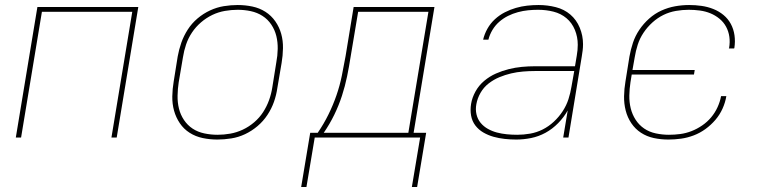

<svg xmlns="http://www.w3.org/2000/svg" viewBox="-20 -548 3040 765"><path d="M43 0 129 -520H531L445 0H424L507 -501H147L64 0Z M846 8Q816 8 787.5 2Q759 -4 735.5 -19Q712 -34 696.5 -57Q681 -80 673.5 -107Q666 -134 666.5 -164Q667 -194 672 -223L688 -323Q693 -351 702.5 -378Q712 -405 728 -430Q744 -455 767 -474.5Q790 -494 817 -506.5Q844 -519 872 -523.5Q900 -528 927 -528Q957 -528 985.5 -522Q1014 -516 1037.5 -501Q1061 -486 1077 -463Q1093 -440 1100.5 -413Q1108 -386 1107.5 -356Q1107 -326 1102 -297L1085 -197Q1081 -169 1071.5 -142Q1062 -115 1045.5 -90Q1029 -65 1006 -45.5Q983 -26 956.5 -13.5Q930 -1 901.5 3.5Q873 8 846 8ZM847 -11Q872 -11 897.5 -15.5Q923 -20 947.5 -31.5Q972 -43 993 -61Q1014 -79 1028.5 -101.5Q1043 -124 1052 -149Q1061 -174 1065 -200L1081 -300Q1086 -326 1086.5 -353Q1087 -380 1081 -404.5Q1075 -429 1061 -450Q1047 -471 1026 -484.5Q1005 -498 979.5 -503.5Q954 -509 927 -509Q902 -509 876 -504.5Q850 -500 826 -488.5Q802 -477 781 -459Q760 -441 745 -418.5Q730 -396 721.5 -371Q713 -346 709 -320L692 -220Q688 -194 687.5 -167Q687 -140 693 -115.5Q699 -91 713 -70Q727 -49 747.5 -35.5Q768 -22 794 -16.5Q820 -11 847 -11Z M1180 197 1216 -19H1246Q1270 -54 1288.5 -91.5Q1307 -129 1320.5 -168Q1334 -207 1342 -246.5Q1350 -286 1357 -325L1389 -520H1711L1628 -19H1678L1642 197H1621L1654 0H1234L1201 197ZM1270 -19H1607L1687 -501H1407L1377 -322Q1371 -283 1363 -244Q1355 -205 1342.5 -166.5Q1330 -128 1312 -91Q1294 -54 1270 -19Z M2037 8Q2014 8 1991 5.5Q1968 3 1946.5 -3Q1925 -9 1906 -20Q1887 -31 1874 -48Q1861 -65 1857 -87.5Q1853 -110 1857 -134Q1861 -159 1874.5 -183.5Q1888 -208 1909.5 -226Q1931 -244 1956 -255Q1981 -266 2007 -272.5Q2033 -279 2059 -281.5Q2085 -284 2111 -284H2271L2278 -326Q2280 -337 2281 -348Q2282 -359 2282 -369V-370Q2282 -401 2270.5 -429Q2259 -457 2237 -475.5Q2215 -494 2185.5 -501.5Q2156 -509 2124 -509Q2104 -509 2084 -507Q2064 -505 2043.5 -499.5Q2023 -494 2004 -484.5Q1985 -475 1969 -461Q1953 -447 1942 -428.5Q1931 -410 1926 -390H1905Q1910 -412 1922 -433.5Q1934 -455 1952 -471.5Q1970 -488 1991.5 -499Q2013 -510 2035.5 -516.5Q2058 -523 2080.5 -525.5Q2103 -528 2126 -528Q2161 -528 2194.5 -519.5Q2228 -511 2252.5 -490Q2277 -469 2290 -437.5Q2303 -406 2303 -372Q2303 -359 2301.5 -347Q2300 -335 2298 -323L2245 0H2224L2242 -108Q2227 -81 2204 -57.5Q2181 -34 2153.5 -19Q2126 -4 2096 2Q2066 8 2037 8ZM2041 -11Q2066 -11 2092 -15.5Q2118 -20 2142 -32Q2166 -44 2186.5 -63Q2207 -82 2222 -105Q2237 -128 2245 -153Q2253 -178 2257 -203L2268 -265H2111Q2088 -265 2064 -263Q2040 -261 2016.5 -255.5Q1993 -250 1970 -240.5Q1947 -231 1927 -215.5Q1907 -200 1894.5 -178Q1882 -156 1878 -133Q1874 -112 1878.5 -92.5Q1883 -73 1895 -58.5Q1907 -44 1924 -34.5Q1941 -25 1960 -20Q1979 -15 1999.5 -13Q2020 -11 2041 -11Z M2643 8Q2613 8 2585 2Q2557 -4 2534 -19Q2511 -34 2495.5 -57Q2480 -80 2473 -107.5Q2466 -135 2466.5 -164.5Q2467 -194 2472 -223L2488 -323Q2493 -351 2502 -378Q2511 -405 2527.5 -429.5Q2544 -454 2566.5 -474Q2589 -494 2615.5 -506Q2642 -518 2670 -523Q2698 -528 2726 -528Q2751 -528 2775.5 -524.5Q2800 -521 2822.5 -512Q2845 -503 2863 -488Q2881 -473 2892 -452.5Q2903 -432 2906.5 -407.5Q2910 -383 2906 -357L2905 -355H2884L2885 -357Q2889 -380 2886 -401.5Q2883 -423 2873 -441.5Q2863 -460 2846.5 -473.5Q2830 -487 2810.5 -495Q2791 -503 2769 -506Q2747 -509 2724 -509Q2699 -509 2673 -504.5Q2647 -500 2623.5 -488.5Q2600 -477 2579.5 -458.5Q2559 -440 2544 -417.5Q2529 -395 2521 -370Q2513 -345 2509 -320L2500 -269H2748L2745 -251H2497L2492 -220Q2488 -194 2487.5 -167.5Q2487 -141 2493 -116.5Q2499 -92 2512.5 -71Q2526 -50 2546.5 -36Q2567 -22 2593 -16.5Q2619 -11 2645 -11Q2668 -11 2690.5 -14Q2713 -17 2735 -25.5Q2757 -34 2777.5 -48Q2798 -62 2813.5 -80.5Q2829 -99 2839 -121Q2849 -143 2853 -165H2874Q2870 -140 2859 -115.5Q2848 -91 2830.5 -70.5Q2813 -50 2791 -34Q2769 -18 2744 -8.5Q2719 1 2693.5 4.5Q2668 8 2643 8Z"/></svg>

Font: Iosevka Aile Thin Oblique
Style: Regular
Weight: 100
Italic angle: -9°
Designer: Belleve Invis
Foundry: Belleve Invis
Version: Version 31.1.0; ttfautohint (v1.8.4)